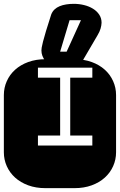

<svg xmlns="http://www.w3.org/2000/svg" viewBox="-22 -976 622 996"><path d="M174.8 -272.9V-221.2H457V-272.9H342.3V-573.2H457V-625H174.8V-573.2H290V-272.9ZM364.3 -668.9Q413.6 -668.9 453.6 -654.3Q493.7 -639.6 521.7 -614.3Q549.8 -588.9 564.9 -554.9Q580.1 -521 580.1 -482.9V-186Q580.1 -147.9 564.9 -114Q549.8 -80.1 521.7 -54.7Q493.7 -29.3 453.6 -14.6Q413.6 0 364.3 0H213.9Q164.6 0 124.5 -14.6Q84.5 -29.3 56.4 -54.7Q28.3 -80.1 13.2 -114Q-2 -147.9 -2 -186V-482.9Q-2 -521 13.2 -554.9Q28.3 -588.9 56.4 -614.3Q84.5 -639.6 124.5 -654.3Q164.6 -668.9 213.9 -668.9ZM252 -631.3Q240.7 -636.2 230 -644.3Q219.2 -652.3 210.9 -663.1Q202.6 -673.8 197.8 -686.8Q192.9 -699.7 192.9 -714.4Q192.9 -719.2 194.3 -729.5Q195.8 -739.7 201.2 -760.5Q206.5 -781.2 216.6 -814.9Q226.6 -848.6 243.7 -900.9Q249.5 -916 260.7 -926.8Q272 -937.5 287.4 -943.8Q302.7 -950.2 321.5 -953.1Q340.3 -956.1 360.8 -956.1Q388.2 -956.1 414.1 -949.7Q439.9 -943.4 460.2 -930.9Q480.5 -918.5 492.7 -900.1Q504.9 -881.8 504.9 -857.9Q504.4 -844.2 499.8 -827.9Q495.1 -811.5 483.9 -793L406.7 -661.1Q400.9 -651.4 396 -644Q391.1 -636.7 385.7 -631.3ZM397.9 -871.1H338.9L290 -708H323.7Z"/></svg>

Font: Monofett
Style: Regular
Weight: 400
Designer: vernon adams
Foundry: vernon adams
Version: Version 1.000